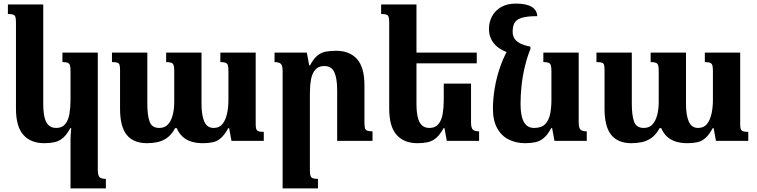

<svg xmlns="http://www.w3.org/2000/svg" viewBox="-20 -785 4220 1070"><path d="M373 265V-12Q373 -27 374.5 -42Q376 -57 377 -71H372Q352 -34 330.5 -16Q309 2 283.5 7.5Q258 13 226 13Q152 13 110.5 -33Q69 -79 69 -180V-656Q69 -677 66.5 -688Q64 -699 54.5 -703Q45 -707 24 -707V-760H221V-207Q221 -164 227.5 -134Q234 -104 250 -88Q266 -72 293 -72Q326 -72 343.5 -93.5Q361 -115 367 -150.5Q373 -186 373 -227V-390Q373 -410 370 -420.5Q367 -431 357.5 -435Q348 -439 328 -439V-492H525V164Q525 183 529.5 193.5Q534 204 544 208Q554 212 570 212V265Z M1208 -492H1405V-92Q1405 -76 1408 -66.5Q1411 -57 1420.5 -53.5Q1430 -50 1450 -50V0H1270L1257 -71H1252Q1232 -34 1211.5 -16Q1191 2 1166.5 7.5Q1142 13 1111 13Q1076 13 1047.5 4.5Q1019 -4 998 -23Q977 -42 965 -71H956Q936 -34 910 -16Q884 2 855.5 7.5Q827 13 799 13Q724 13 686.5 -33Q649 -79 649 -180V-396Q649 -415 646 -424Q643 -433 633.5 -436Q624 -439 604 -439V-492H801V-207Q801 -143 813.5 -107.5Q826 -72 868 -72Q898 -72 916 -91.5Q934 -111 942.5 -144Q951 -177 951 -215V-389Q951 -410 948 -420.5Q945 -431 935.5 -435Q926 -439 906 -439V-492H1103V-207Q1103 -143 1118.5 -107.5Q1134 -72 1171 -72Q1202 -72 1219.5 -93.5Q1237 -115 1245 -150.5Q1253 -186 1253 -227V-389Q1253 -408 1250.5 -419Q1248 -430 1238.5 -434.5Q1229 -439 1208 -439Z M2056 -53V0H1859V-282Q1859 -347 1843.5 -382Q1828 -417 1787 -417Q1754 -417 1736.5 -396Q1719 -375 1713 -340.5Q1707 -306 1707 -265V163Q1707 183 1710 193.5Q1713 204 1722.5 208Q1732 212 1752 212V265H1555V-391Q1555 -411 1550.5 -421Q1546 -431 1536 -435Q1526 -439 1510 -439V-492H1690L1703 -421H1708Q1728 -459 1749.5 -476Q1771 -493 1797 -497.5Q1823 -502 1854 -502Q1928 -502 1969.5 -456Q2011 -410 2011 -309V-104Q2011 -83 2013.5 -72Q2016 -61 2026 -57Q2036 -53 2056 -53Z M2605 -319V-101Q2605 -82 2609.5 -71.5Q2614 -61 2624 -57Q2634 -53 2650 -53V0H2470L2457 -71H2452Q2432 -34 2410.5 -16Q2389 2 2363.5 7.5Q2338 13 2306 13Q2232 13 2190.5 -33Q2149 -79 2149 -180V-656Q2149 -677 2146.5 -688Q2144 -699 2134.5 -703Q2125 -707 2104 -707V-760H2301V-207Q2301 -164 2307.5 -134Q2314 -104 2330 -88Q2346 -72 2373 -72Q2406 -72 2423.5 -93.5Q2441 -115 2447 -150.5Q2453 -186 2453 -227V-319ZM2277 -432V-492H2637V-432Z M2906 13Q2857 13 2816 -7Q2775 -27 2751 -70Q2727 -113 2727 -180Q2727 -232 2737 -293.5Q2747 -355 2770 -419.5Q2793 -484 2832 -545L2936 -512Q2917 -465 2904.5 -412Q2892 -359 2886.5 -307Q2881 -255 2881 -207Q2881 -164 2888.5 -134Q2896 -104 2912.5 -88Q2929 -72 2956 -72Q2998 -72 3018.5 -93.5Q3039 -115 3046 -150.5Q3053 -186 3053 -227V-390Q3053 -410 3050 -420.5Q3047 -431 3037.5 -435Q3028 -439 3008 -439V-492H3205V-101Q3205 -82 3209.5 -71.5Q3214 -61 3224 -57Q3234 -53 3250 -53V0H3070L3057 -71H3052Q3032 -34 3010.5 -16Q2989 2 2963.5 7.5Q2938 13 2906 13ZM2936 -525V-512L2809 -493Q2777 -504 2753.5 -522.5Q2730 -541 2717.5 -566.5Q2705 -592 2705 -624Q2705 -662 2722 -694Q2739 -726 2772.5 -745.5Q2806 -765 2855 -765Q2914 -765 2943.5 -746.5Q2973 -728 2974 -695Q2915 -695 2885.5 -685Q2856 -675 2846.5 -656Q2837 -637 2837 -608Q2837 -590 2845 -574Q2853 -558 2874.5 -545.5Q2896 -533 2936 -525Z M3908 -492H4105V-92Q4105 -76 4108 -66.5Q4111 -57 4120.5 -53.5Q4130 -50 4150 -50V0H3970L3957 -71H3952Q3932 -34 3911.5 -16Q3891 2 3866.5 7.5Q3842 13 3811 13Q3776 13 3747.5 4.5Q3719 -4 3698 -23Q3677 -42 3665 -71H3656Q3636 -34 3610 -16Q3584 2 3555.5 7.5Q3527 13 3499 13Q3424 13 3386.5 -33Q3349 -79 3349 -180V-396Q3349 -415 3346 -424Q3343 -433 3333.5 -436Q3324 -439 3304 -439V-492H3501V-207Q3501 -143 3513.5 -107.5Q3526 -72 3568 -72Q3598 -72 3616 -91.5Q3634 -111 3642.5 -144Q3651 -177 3651 -215V-389Q3651 -410 3648 -420.5Q3645 -431 3635.5 -435Q3626 -439 3606 -439V-492H3803V-207Q3803 -143 3818.5 -107.5Q3834 -72 3871 -72Q3902 -72 3919.5 -93.5Q3937 -115 3945 -150.5Q3953 -186 3953 -227V-389Q3953 -408 3950.5 -419Q3948 -430 3938.5 -434.5Q3929 -439 3908 -439Z"/></svg>

Font: Noto Serif Armenian
Style: Bold
Weight: 700
Version: Version 2.007